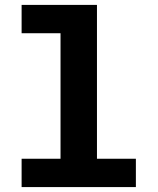

<svg xmlns="http://www.w3.org/2000/svg" viewBox="-20 -760 640 780"><path d="M67.8 0H532V-115.1H373.9V-740.1H67.8V-625H225.9V-115.1H67.8Z"/></svg>

Font: Margiela Mono Bold
Style: Regular
Weight: 700
Designer: Mike Abbink, Paul van der Laan, Pieter van Rosmalen
Foundry: Bold Monday
Version: Version 2.003 2021